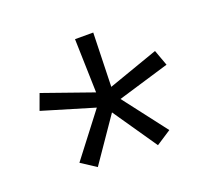

<svg xmlns="http://www.w3.org/2000/svg" viewBox="-78 -915 657 594"><g transform="rotate(-20 250.0 -618.0)"><path d="M151 -420 102 -452 211 -594 41 -645 60 -697 225 -639 220 -816H280L275 -639L440 -697L459 -645L289 -594L398 -452L349 -420L250 -564Z"/></g></svg>

Font: Iosevka Light
Style: Regular
Weight: 300
Monospace: yes
Designer: Belleve Invis
Foundry: Belleve Invis
Version: Version 32.5.0; ttfautohint (v1.8.4)